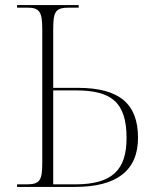

<svg xmlns="http://www.w3.org/2000/svg" viewBox="-20 -734 611 754"><path d="M47 0H275C437 0 522 -63 522 -193C522 -327 448 -389 286 -389H189V-619C189 -690 198 -704 253 -704H289V-714H47V-704H86C134 -704 146 -690 146 -619V-95C146 -24 136 -10 83 -10H47ZM275 -10H189V-379H277C415 -379 477 -335 477 -192C477 -66 420 -10 275 -10Z"/></svg>

Font: Noto Serif Display ExtraLight
Style: Regular
Weight: 200
Designer: Monotype Design Team
Foundry: Monotype Imaging Inc.
Version: Version 2.009